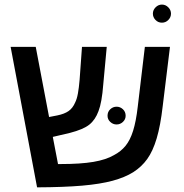

<svg xmlns="http://www.w3.org/2000/svg" viewBox="-20 -804 795 829"><path d="M555.2 -60.5Q519.5 -38.1 466.6 -23.7Q413.6 -9.3 334.7 -2.4Q255.9 4.4 140.1 4.9L25.9 -601.6H134.3L191.9 -298.8L227.5 -305.7Q258.3 -312 276.1 -324.5Q293.9 -336.9 304.2 -360.8Q312 -376 316.4 -400.4Q320.8 -424.8 323.7 -459L334 -601.6H440.9L425.8 -439Q422.9 -400.4 417.7 -371.6Q412.6 -342.8 405.3 -324.2Q391.6 -286.6 365.7 -265.9Q339.8 -245.1 281.2 -230L208 -212.9L230.5 -95.7H242.2Q328.1 -95.7 383.1 -105Q438 -114.3 472.2 -134.3Q502 -149.9 522 -174.3Q542 -198.7 554.7 -239.3Q567.4 -279.8 574.7 -342.8L605.5 -601.6H713.9L682.6 -346.2Q672.9 -261.7 656.5 -206.5Q640.1 -151.4 615.7 -117.4Q591.3 -83.5 555.2 -60.5ZM640.1 -745.1Q640.1 -760.7 651.9 -772.5Q663.6 -784.2 679.2 -784.2Q694.8 -784.2 706.5 -772.5Q718.3 -760.7 718.3 -745.1Q718.3 -729.5 706.8 -717.8Q695.3 -706.1 679.2 -706.1Q662.6 -706.1 651.4 -717.8Q640.1 -729.5 640.1 -745.1ZM444.3 -304.2Q444.3 -321.3 456.1 -332.3Q467.8 -343.3 483.4 -343.3Q499 -343.3 510.7 -332.3Q522.5 -321.3 522.5 -304.2Q522.5 -288.6 510.7 -277.6Q499 -266.6 483.4 -266.6Q467.8 -266.6 456.1 -277.6Q444.3 -288.6 444.3 -304.2Z"/></svg>

Font: Arimo Medium
Style: Regular
Weight: 500
Designer: Steve Matteson
Foundry: Monotype Imaging Inc.
Version: Version 1.33